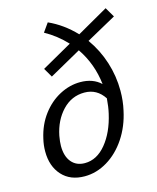

<svg xmlns="http://www.w3.org/2000/svg" viewBox="-110 -794 718 877"><g transform="rotate(-15 249.5 -355.5)"><path d="M358 -587Q398 -531 419 -465Q440 -399 440 -330Q440 -281 430 -238Q415 -167 378 -111.5Q341 -56 289.5 -25Q238 6 182 6Q114 6 75 -37Q36 -80 36 -150Q36 -180 43 -209Q57 -272 92 -318.5Q127 -365 174.5 -390Q222 -415 272 -415Q332 -415 369 -380Q358 -478 304 -557L154 -473L129 -516L272 -597Q227 -645 171 -676L200 -717Q269 -686 325 -627L472 -711L499 -665ZM361 -242Q368 -272 371 -312Q337 -364 278 -364Q217 -364 174 -318.5Q131 -273 117 -203Q112 -175 112 -156Q112 -107 135 -79.5Q158 -52 198 -52Q255 -52 298.5 -105Q342 -158 361 -242Z"/></g></svg>

Font: Ysabeau Medium
Style: Italic
Weight: 500
Italic angle: -12°
Designer: Christian Thalmann (Catharsis Fonts)
Version: Version 0.003